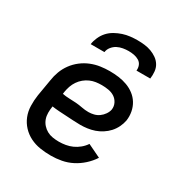

<svg xmlns="http://www.w3.org/2000/svg" viewBox="-174 -867 948 1002"><g transform="rotate(30 300.0 -366.0)"><path d="M274 8Q241 8 209 3Q177 -2 149 -16Q121 -30 100 -52.5Q79 -75 67.5 -103.5Q56 -132 55 -165Q54 -198 59 -231L76 -331Q80 -359 90 -386Q100 -413 117.5 -437Q135 -461 159 -479.5Q183 -498 210.5 -509Q238 -520 266 -524Q294 -528 321 -528Q349 -528 375.5 -524.5Q402 -521 426.5 -512Q451 -503 471.5 -487.5Q492 -472 505.5 -450Q519 -428 524 -401.5Q529 -375 525 -348Q521 -327 511 -306.5Q501 -286 486 -269.5Q471 -253 451.5 -240.5Q432 -228 411.5 -221Q391 -214 369.5 -211Q348 -208 327 -208Q305 -208 283.5 -209.5Q262 -211 240.5 -212Q219 -213 197 -214.5Q175 -216 154 -219V-217Q151 -198 151 -179Q151 -160 157 -143Q163 -126 175 -112.5Q187 -99 202.5 -90.5Q218 -82 236.5 -79Q255 -76 274 -76Q294 -76 314.5 -79.5Q335 -83 354 -91.5Q373 -100 390 -114Q407 -128 419 -146L498 -108Q480 -80 454.5 -57Q429 -34 399.5 -19Q370 -4 338 2Q306 8 274 8ZM331 -287Q346 -287 362.5 -291Q379 -295 393 -305Q407 -315 417 -329.5Q427 -344 430 -359Q433 -380 424 -398Q415 -416 399 -426.5Q383 -437 362.5 -440.5Q342 -444 322 -444Q304 -444 286.5 -441.5Q269 -439 252 -431.5Q235 -424 220.5 -412Q206 -400 195.5 -384.5Q185 -369 179 -352Q173 -335 170 -317L168 -303Q188 -299 208.5 -298.5Q229 -298 249.5 -296.5Q270 -295 290 -291Q310 -287 331 -287ZM164 -600Q167 -621 176.5 -642.5Q186 -664 201.5 -681Q217 -698 237.5 -709.5Q258 -721 279.5 -728Q301 -735 323 -737.5Q345 -740 366 -740Q388 -740 409 -737.5Q430 -735 449 -728Q468 -721 484.5 -709.5Q501 -698 511.5 -681Q522 -664 524 -642.5Q526 -621 523 -600H440Q442 -617 436 -631.5Q430 -646 416.5 -654Q403 -662 387 -665Q371 -668 354 -668Q338 -668 320.5 -665Q303 -662 287.5 -654Q272 -646 260.5 -631.5Q249 -617 247 -600Z"/></g></svg>

Font: Iosevka SS04 Medium Extended
Style: Italic
Weight: 500
Width: 7
Italic angle: -9°
Monospace: yes
Designer: Belleve Invis
Foundry: Belleve Invis
Version: Version 19.0.0; ttfautohint (v1.8.4)